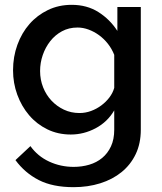

<svg xmlns="http://www.w3.org/2000/svg" viewBox="-20 -552 669 795"><path d="M273 5Q220 5 176 -16.5Q132 -38 100.5 -75Q69 -112 51.5 -160Q34 -208 34 -261Q34 -317 52 -366.5Q70 -416 102 -452.5Q134 -489 178.5 -510.5Q223 -532 277 -532Q340 -532 387.5 -502Q435 -472 466 -424V-523H563V-15Q563 42 542 86Q521 130 483.5 160.5Q446 191 395 207Q344 223 285 223Q198 223 140.5 193.5Q83 164 44 111L106 53Q136 95 183.5 117Q231 139 285 139Q319 139 349.5 130Q380 121 403 102Q426 83 439.5 54Q453 25 453 -15V-95Q425 -47 376 -21Q327 5 273 5ZM309 -84Q334 -84 357 -92.5Q380 -101 399.5 -115.5Q419 -130 433 -148.5Q447 -167 453 -188V-325Q443 -350 427 -370.5Q411 -391 390.5 -406Q370 -421 347 -429.5Q324 -438 301 -438Q265 -438 236.5 -422.5Q208 -407 188 -381.5Q168 -356 157 -324Q146 -292 146 -258Q146 -222 158.5 -190.5Q171 -159 193 -135.5Q215 -112 244.5 -98Q274 -84 309 -84Z"/></svg>

Font: IngvarSans
Style: Regular
Weight: 600
Version: Version 3.000